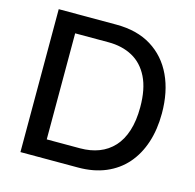

<svg xmlns="http://www.w3.org/2000/svg" viewBox="-106 -838 959 946"><g transform="rotate(15 373.5 -364.5)"><path d="M79 0V-729H373Q479 -729 552.5 -683.5Q626 -638 664.5 -556Q703 -474 703 -364Q703 -282 681 -215Q659 -148 617 -100Q575 -52 513.5 -26Q452 0 373 0ZM188 -94H358Q411 -94 454 -110.5Q497 -127 528 -160.5Q559 -194 575.5 -245.5Q592 -297 592 -366Q592 -459 562.5 -518.5Q533 -578 480.5 -606.5Q428 -635 358 -635H188Z"/></g></svg>

Font: Mona Sans ExtraLight Medium
Style: Regular
Weight: 500
Version: Version 2.000